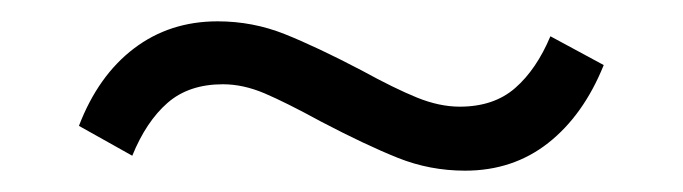

<svg xmlns="http://www.w3.org/2000/svg" viewBox="-20 -377 640 180"><path d="M546 -316Q527 -269 494 -243Q461 -217 416 -217Q383 -217 353 -229Q323 -241 281 -263Q248 -281 228 -289.5Q208 -298 189 -298Q157 -298 137 -280.5Q117 -263 104 -231L54 -259Q72 -306 105.5 -331.5Q139 -357 184 -357Q217 -357 247 -345Q277 -333 319 -311Q350 -294 371 -285.5Q392 -277 411 -277Q443 -277 463 -294.5Q483 -312 496 -343Z"/></svg>

Font: Muli
Style: Regular
Weight: 400
Designer: Vernon Adams
Foundry: Vernon Adams
Version: Version 2.000